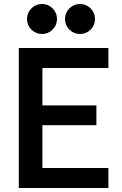

<svg xmlns="http://www.w3.org/2000/svg" viewBox="-20 -940 609 960"><path d="M522 -700V-600H192V-413H462V-314H192V-100H522V0H74V-700ZM305 -845Q305 -876 327 -898Q349 -920 380 -920Q411 -920 433 -898Q455 -876 455 -845Q455 -814 433 -792Q411 -770 380 -770Q349 -770 327 -792Q305 -814 305 -845ZM190 -920Q221 -920 243 -898Q265 -876 265 -845Q265 -814 243 -792Q221 -770 190 -770Q159 -770 137 -792Q115 -814 115 -845Q115 -876 137 -898Q159 -920 190 -920Z"/></svg>

Font: MedMera Sans Semibold
Style: Regular
Weight: 600
Designer: Kasper Nordkvist
Foundry: UNCUT.wtf
Version: Version 1.300